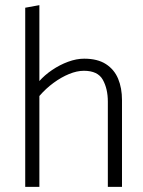

<svg xmlns="http://www.w3.org/2000/svg" viewBox="-20 -726 557 746"><path d="M133 -353Q158 -382 188 -404Q218 -426 248.5 -438.5Q279 -451 306 -451Q360 -451 379.5 -416Q399 -381 399 -331V0H454V-337Q454 -384 439 -420Q424 -456 391.5 -477Q359 -498 307 -498Q277 -498 244.5 -486Q212 -474 182.5 -454Q153 -434 132 -410ZM133 0V-706L78 -696V0Z"/></svg>

Font: Catamaran ExtraLight
Style: Regular
Weight: 250
Designer: Pria Ravichandran
Version: Version 2.000